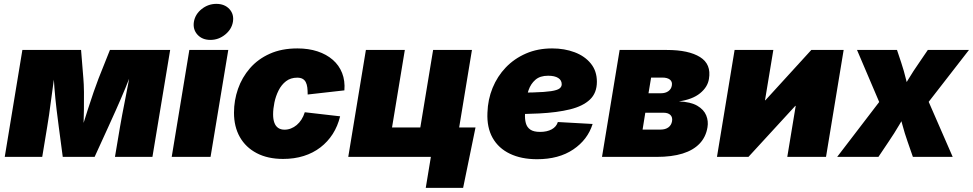

<svg xmlns="http://www.w3.org/2000/svg" viewBox="-20 -791 4905 968"><path d="M3.9 0 92.8 -539.1H388.7L400.4 -394.5Q402.8 -368.2 403.3 -327.1Q403.8 -286.1 403.1 -239.5Q402.3 -192.9 400.9 -149.2Q399.4 -105.5 397.5 -73.2H372.6Q380.9 -105 394.3 -148.7Q407.7 -192.4 422.9 -239.3Q438 -286.1 452.1 -327.1Q466.3 -368.2 476.6 -394.5L534.2 -539.1H837.9L748.5 0H559.6L585 -150.9Q588.9 -174.3 595.9 -211.4Q603 -248.5 611.6 -292.2Q620.1 -335.9 628.4 -379.6Q636.7 -423.3 642.6 -460H655.3Q636.7 -405.8 612.3 -347.2Q587.9 -288.6 564.7 -236.8Q541.5 -185.1 525.9 -150.9L457 0H296.4L276.4 -150.9Q271.5 -187.5 265.1 -240Q258.8 -292.5 254.2 -350.3Q249.5 -408.2 249 -460H262.2Q256.3 -423.3 250.2 -379.6Q244.1 -335.9 238.3 -292.2Q232.4 -248.5 227.3 -211.4Q222.2 -174.3 217.8 -150.9L192.9 0Z M845.7 0 934.6 -539.1H1130.9L1041.5 0ZM1041 -589.8Q999.5 -589.8 975.6 -616.2Q951.7 -642.6 957.5 -680.7Q963.9 -719.2 996.8 -745.4Q1029.8 -771.5 1070.8 -771.5Q1112.3 -771.5 1136.5 -745.4Q1160.6 -719.2 1154.3 -680.7Q1147.9 -643.1 1115 -616.5Q1082 -589.8 1041 -589.8Z M1407.2 10.3Q1330.1 10.3 1274.4 -18.8Q1218.8 -47.9 1189.2 -100.1Q1159.7 -152.3 1159.7 -222.7Q1159.7 -284.7 1179.9 -342.8Q1200.2 -400.9 1240.2 -447Q1280.3 -493.2 1340.1 -520Q1399.9 -546.9 1479.5 -546.9Q1535.6 -546.9 1580.8 -532Q1626 -517.1 1657.7 -489.5Q1689.5 -461.9 1704.8 -422.9Q1720.2 -383.8 1716.3 -335.4L1531.2 -314.5Q1531.2 -334.5 1529.3 -350.1Q1527.3 -365.7 1521.5 -377Q1515.6 -388.2 1505.1 -393.8Q1494.6 -399.4 1478.5 -399.4Q1445.3 -399.4 1422.1 -381.6Q1398.9 -363.8 1384.5 -335Q1370.1 -306.2 1363.5 -274.2Q1356.9 -242.2 1356.9 -214.4Q1356.9 -189.5 1363.3 -172.1Q1369.6 -154.8 1382.6 -146Q1395.5 -137.2 1414.6 -137.2Q1431.2 -137.2 1446.8 -143.3Q1462.4 -149.4 1475.8 -160.6Q1489.3 -171.9 1499.8 -188.2Q1510.3 -204.6 1516.6 -225.1L1694.8 -204.6Q1682.6 -154.8 1657.5 -115.5Q1632.3 -76.2 1595.5 -47.9Q1558.6 -19.5 1511.2 -4.6Q1463.9 10.3 1407.2 10.3Z M1735.8 0 1824.7 -539.1H2021L1956.5 -148.4H2099.1L2163.6 -539.1H2359.4L2270.5 0ZM2126.5 156.2 2152.3 0H2105.5L2130.4 -148.4H2377.4L2314.9 156.2Z M2687.5 11.7Q2608.4 11.7 2550.8 -15.9Q2493.2 -43.5 2463.6 -95.9Q2434.1 -148.4 2437.5 -222.7Q2439.5 -289.1 2463.4 -347.7Q2487.3 -406.2 2530 -450.9Q2572.8 -495.6 2631.8 -521.2Q2690.9 -546.9 2763.7 -546.9Q2825.7 -546.9 2877 -527.6Q2928.2 -508.3 2958.7 -470.7Q2989.3 -433.1 2989.3 -378.9Q2989.3 -322.3 2954.3 -289.1Q2919.4 -255.9 2854.2 -239.7Q2789.1 -223.6 2698 -219Q2606.9 -214.4 2494.1 -214.4L2512.2 -323.2Q2609.4 -323.2 2668.7 -325Q2728 -326.7 2759 -331.5Q2790 -336.4 2801 -345Q2812 -353.5 2812 -366.2Q2812 -386.7 2794.2 -397.9Q2776.4 -409.2 2743.2 -409.2Q2702.6 -409.2 2679.2 -388.7Q2655.8 -368.2 2645 -336.9Q2634.3 -305.7 2630.9 -273.4Q2627.4 -241.2 2627 -217.8Q2625.5 -190.9 2631.1 -170.2Q2636.7 -149.4 2653.6 -137.7Q2670.4 -126 2703.1 -126Q2737.8 -126 2761.5 -138.9Q2785.2 -151.9 2792.5 -175.8L2967.8 -166Q2942.9 -86.4 2870.1 -37.4Q2797.4 11.7 2687.5 11.7Z M3015.1 0 3104 -539.1H3342.3Q3452.1 -539.1 3509.5 -503.2Q3566.9 -467.3 3554.2 -393.1Q3547.9 -352.1 3509.5 -320.8Q3471.2 -289.6 3402.8 -279.8Q3462.4 -277.3 3495.6 -257.8Q3528.8 -238.3 3540.5 -209.2Q3552.2 -180.2 3546.9 -149.4Q3539.1 -100.6 3507.3 -67.1Q3475.6 -33.7 3421.4 -16.8Q3367.2 0 3290.5 0ZM3219.7 -137.7H3310.5Q3334.5 -137.7 3349.6 -148.7Q3364.7 -159.7 3368.2 -179.7Q3371.6 -199.7 3360.1 -211.2Q3348.6 -222.7 3324.7 -222.7H3233.4ZM3249.5 -320.8H3312Q3335 -320.8 3349.6 -331.3Q3364.3 -341.8 3367.2 -359.9Q3370.6 -378.9 3357.7 -389.4Q3344.7 -399.9 3319.3 -399.9H3262.7Z M4144.5 0H3949.2L3991.7 -257.3H3989.7L3753.4 0H3594.7L3683.6 -539.1H3878.9L3836.9 -285.6H3838.9L4070.3 -539.1H4233.4Z M4200.7 0 4463.9 -343.8 4440.9 -210.4 4300.8 -539.1H4502.4L4523.9 -474.6Q4537.6 -433.6 4547.9 -390.6Q4558.1 -347.7 4568.8 -306.6H4508.3Q4533.2 -347.2 4559.1 -390.4Q4585 -433.6 4613.8 -474.6L4657.7 -539.1H4865.2L4610.4 -210.9L4633.3 -343.8L4783.2 0H4582.5L4555.7 -77.1Q4541 -118.7 4529.5 -162.1Q4518.1 -205.6 4505.9 -246.1H4564Q4539.6 -205.6 4514.2 -162.1Q4488.8 -118.7 4460.4 -77.1L4408.7 0Z"/></svg>

Font: Inter 18pt Black
Style: Italic
Weight: 900
Italic angle: -9.3988°
Designer: Rasmus Andersson
Foundry: rsms
Version: Version 4.001;git-66647c0bb